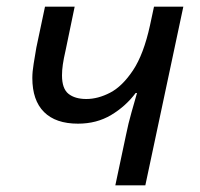

<svg xmlns="http://www.w3.org/2000/svg" viewBox="-20 -556 599 576"><path d="M326 0 358 -151Q365 -186 374.5 -219Q384 -252 391 -277H387Q357 -237 313.5 -211Q270 -185 214 -185Q147 -185 112 -220Q77 -255 77 -322Q77 -341 81 -365Q85 -389 89 -413L115 -536H204L177 -406Q171 -380 168.5 -362.5Q166 -345 166 -330Q166 -290 185.5 -274.5Q205 -259 239 -259Q274 -259 310.5 -278Q347 -297 379 -345Q411 -393 430 -480L442 -536H530L416 0Z"/></svg>

Font: Noto Sans IKEA
Style: Italic
Weight: 400
Italic angle: -12°
Designer: Monotype Design Team
Foundry: Monotype Imaging Inc.
Version: Version 2.001